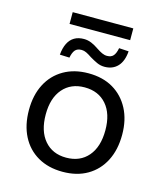

<svg xmlns="http://www.w3.org/2000/svg" viewBox="-116 -864 827 961"><g transform="rotate(15 297.5 -383.5)"><path d="M298 9Q224 9 169.5 -22.5Q115 -54 85.5 -111.5Q56 -169 56 -247Q56 -324 85.5 -381Q115 -438 169.5 -469.5Q224 -501 297 -501Q372 -501 425.5 -469.5Q479 -438 509 -381Q539 -324 539 -247Q539 -169 509.5 -111.5Q480 -54 426 -22.5Q372 9 298 9ZM297 -64Q369 -64 410.5 -112.5Q452 -161 452 -247Q452 -332 410.5 -380Q369 -428 297 -428Q226 -428 184.5 -380Q143 -332 143 -247Q143 -161 184.5 -112.5Q226 -64 297 -64ZM141 -715V-776H455V-715ZM184 -552 134 -554Q137 -589 149 -613Q161 -637 181.5 -649Q202 -661 231 -661Q251 -661 270 -653Q289 -645 309 -631Q324 -621 337 -615Q350 -609 363 -609Q385 -609 396 -622Q407 -635 412 -662L462 -659Q458 -607 432.5 -580Q407 -553 365 -553Q344 -553 325.5 -561.5Q307 -570 287 -582Q271 -593 258.5 -599Q246 -605 234 -605Q211 -605 200 -592Q189 -579 184 -552Z"/></g></svg>

Font: Nunito Sans 9pt
Style: Regular
Weight: 400
Version: Version 3.101;gftools[0.9.27]